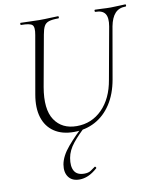

<svg xmlns="http://www.w3.org/2000/svg" viewBox="-96 -700 867 1049"><g transform="rotate(-10 337.5 -175.5)"><path d="M564 -522Q572 -569 557.5 -591Q543 -613 504 -613Q500 -613 500 -619Q500 -625 504 -625Q524 -625 545 -623.5Q566 -622 591 -622Q613 -622 634 -623.5Q655 -625 671 -625Q675 -625 675 -619Q675 -613 671 -613Q634 -613 612.5 -589.5Q591 -566 582 -519L532 -233Q518 -154 482 -99Q446 -44 393 -15.5Q340 13 275 13Q209 13 165.5 -16.5Q122 -46 105.5 -99.5Q89 -153 102 -226L158 -545Q166 -588 153.5 -600.5Q141 -613 91 -613Q88 -613 88 -619Q88 -625 91 -625Q113 -625 139.5 -623.5Q166 -622 194 -622Q226 -622 252.5 -623.5Q279 -625 298 -625Q302 -625 302 -619Q302 -613 298 -613Q264 -613 245.5 -607Q227 -601 218.5 -585Q210 -569 205 -540L154 -258Q133 -137 173.5 -76.5Q214 -16 296 -16Q379 -16 437 -74.5Q495 -133 512 -234ZM260 274Q219 274 199.5 247.5Q180 221 187 178Q195 132 237.5 82Q280 32 333 -15L342 -8Q299 30 267.5 69Q236 108 229 149Q221 195 236 221Q251 247 291 247Q313 247 326.5 238.5Q340 230 353 220Q355 218 358.5 222.5Q362 227 360 229Q333 253 308.5 263.5Q284 274 260 274Z"/></g></svg>

Font: Cormorant Light
Style: Italic
Weight: 300
Italic angle: -10°
Designer: Christian Thalmann (Catharsis Fonts)
Foundry: Catharsis Fonts
Version: Version 4.000